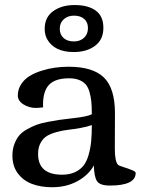

<svg xmlns="http://www.w3.org/2000/svg" viewBox="-20 -747 592 778"><path d="M279.3 -579.1Q304.7 -579.1 320.6 -594Q336.4 -608.9 336.4 -633.3Q336.4 -657.2 321 -670.4Q305.7 -683.6 279.8 -683.6Q254.4 -683.6 238.3 -668.9Q222.2 -654.3 222.2 -630.4Q222.2 -606.4 237.8 -592.8Q253.4 -579.1 279.3 -579.1ZM282.2 -726.6Q336.9 -726.6 367.9 -704.1Q398.9 -681.6 398.9 -634.3Q398.9 -586.4 365 -561.3Q331.1 -536.1 278.8 -536.1Q200.2 -536.1 170.9 -588.4Q161.1 -606.4 161.1 -630.4Q161.1 -677.2 195.6 -701.9Q230 -726.6 282.2 -726.6ZM52.2 -359.9Q52.2 -384.8 65.4 -405.3Q78.6 -425.8 99.6 -438.7Q120.6 -451.7 148.4 -460.4Q176.3 -469.2 203.4 -472.9Q230.5 -476.6 257.8 -476.6Q356.4 -476.6 401.1 -432.9Q445.8 -389.2 445.8 -288.6L445.3 -144.5Q445.3 -92.3 458.5 -79.1Q461.9 -75.7 480 -70.1Q498 -64.5 513.9 -58.1Q529.8 -51.8 529.8 -46.4Q529.8 4.9 424.8 4.9Q385.3 4.9 373.3 -12.7Q361.3 -30.3 360.4 -76.7Q338.4 -37.1 293.5 -12.7Q248.5 11.7 191.4 11.7Q146 11.7 110.4 -1.5Q74.7 -14.6 52.5 -44.2Q30.3 -73.7 30.3 -116.2Q30.3 -142.1 38.1 -162.8Q45.9 -183.6 57.6 -197.8Q69.3 -211.9 89.6 -223.1Q109.9 -234.4 127.4 -241Q145 -247.6 172.6 -252.9Q200.2 -258.3 219 -261Q237.8 -263.7 267.6 -267.1Q269.5 -267.1 270.5 -267.3Q271.5 -267.6 273.2 -267.8Q274.9 -268.1 276.4 -268.1Q334.5 -274.4 352.1 -284.2Q352.1 -314 350.1 -334.7Q348.1 -355.5 342.5 -374.8Q336.9 -394 326.9 -405.3Q316.9 -416.5 300.3 -423.1Q283.7 -429.7 259.8 -429.7Q204.6 -429.7 179.4 -404.1Q154.3 -378.4 154.3 -322.8L154.8 -312Q134.3 -309.6 125.5 -309.6Q97.7 -309.6 75 -324Q52.2 -338.4 52.2 -359.9ZM352.1 -240.2Q333.5 -233.4 306.4 -228.5Q279.3 -223.6 257.3 -221.2Q235.4 -218.8 211.4 -212.4Q187.5 -206.1 171.4 -196.8Q155.3 -187.5 144.8 -168.7Q134.3 -149.9 134.3 -123Q134.3 -39.1 231.9 -39.1Q261.7 -39.1 283.7 -49.3Q305.7 -59.6 318.6 -76.2Q331.5 -92.8 339.1 -119.6Q346.7 -146.5 349.4 -174.6Q352.1 -202.6 352.1 -240.2Z"/></svg>

Font: Corben
Style: Regular
Weight: 400
Designer: vernon adams
Foundry: vernon adams
Version: Version 1.100